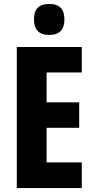

<svg xmlns="http://www.w3.org/2000/svg" viewBox="-20 -952 479 972"><path d="M229 -932C176 -932 152 -906 152 -853C152 -802 178 -775 229 -775C281 -775 306 -802 306 -853C306 -905 283 -932 229 -932ZM394 0V-130H216V-305H381V-434H216V-585H394V-714H65V0Z"/></svg>

Font: Noto Sans Gurmukhi UI ExtraCondensed ExtraBold
Style: Regular
Weight: 800
Width: 2
Designer: Jelle Bosma - Monotype Design Team
Foundry: Monotype Imaging Inc.
Version: Version 2.004